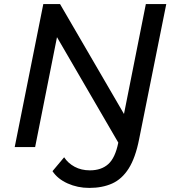

<svg xmlns="http://www.w3.org/2000/svg" viewBox="-20 -720 852 940"><path d="M52 0 192 -700H274L587 -162L694 -700H794L661 -38Q643 53 610 105Q577 157 529 178.5Q481 200 417 200Q360 200 311 178Q262 156 237 118L294 50Q313 79 345.5 96.5Q378 114 420 114Q476 114 510 83.5Q544 53 559 -21V-22L259 -538L152 0Z"/></svg>

Font: Montserrat Medium
Style: Italic
Weight: 500
Italic angle: -11.3°
Designer: Julieta Ulanovsky
Foundry: Julieta Ulanovsky
Version: Version 9.000; ttfautohint (v1.8.4.7-5d5b)